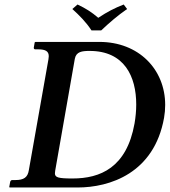

<svg xmlns="http://www.w3.org/2000/svg" viewBox="-20 -832 753 852"><path d="M386 -697H429C465 -731 502 -763 544 -792L529 -812C488 -796 457 -780 416 -753C387 -778 360 -795 324 -812L301 -792C332 -764 362 -734 386 -697ZM23 0H324C467 0 664 -63 708 -309C711.4 -328.5 713 -347.7 713 -366.4C713 -524.4 595.4 -646 421 -646H137L134 -644L130 -621C129 -616 133 -613 136 -613H150C182.1 -613 196.4 -604.4 196.4 -582.4C196.4 -578.4 195.9 -573.9 195 -569L108 -77C103 -45 86 -33 48 -33H34C30 -33 26 -30 25 -24L21 -2ZM225 -75 312 -571C318 -603 344 -606 378 -606C532.1 -606 584.5 -492.3 584.5 -368.5C584.5 -340.5 581.8 -311.9 577 -284C542 -88 425 -40 302 -40C238.5 -40 223.7 -44.3 223.7 -63.2C223.7 -66.6 224.2 -70.6 225 -75Z"/></svg>

Font: Linux Libertine O
Style: Bold Italic
Weight: 700
Italic angle: -11.5°
Designer: Philipp H. Poll
Foundry: Philipp H. Poll
Version: Version 4.1.0